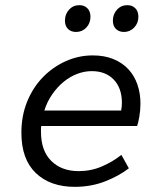

<svg xmlns="http://www.w3.org/2000/svg" viewBox="-20 -713 640 745"><path d="M270 12Q175 12 119 -41.5Q63 -95 63 -198Q63 -264 85.5 -319Q108 -374 146.5 -413.5Q185 -453 235 -475.5Q285 -498 340 -498Q385 -498 419.5 -484Q454 -470 477.5 -445Q501 -420 513 -385.5Q525 -351 525 -311Q525 -285 520.5 -259.5Q516 -234 512 -224H140Q139 -219 139 -213.5Q139 -208 139 -202Q139 -128 179 -88.5Q219 -49 285 -49Q333 -49 375 -67Q417 -85 451 -112L480 -60Q443 -31 388.5 -9.5Q334 12 270 12ZM336 -437Q308 -437 280 -426.5Q252 -416 227.5 -396Q203 -376 183 -347.5Q163 -319 152 -284H450Q453 -299 453 -314Q453 -371 421.5 -404Q390 -437 336 -437ZM275 -589Q256 -589 244 -600.5Q232 -612 232 -633Q232 -658 248 -675.5Q264 -693 288 -693Q307 -693 319 -681Q331 -669 331 -648Q331 -623 315 -606Q299 -589 275 -589ZM461 -589Q442 -589 430 -600.5Q418 -612 418 -633Q418 -658 434 -675.5Q450 -693 474 -693Q493 -693 505 -681Q517 -669 517 -648Q517 -623 500.5 -606Q484 -589 461 -589Z"/></svg>

Font: Source Code Pro
Style: Italic
Weight: 400
Italic angle: -11°
Monospace: yes
Designer: Paul D. Hunt, Teo Tuominen
Foundry: Adobe Systems Incorporated
Version: Version 1.050;PS 1.000;hotconv 16.6.51;makeotf.lib2.5.65220